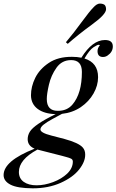

<svg xmlns="http://www.w3.org/2000/svg" viewBox="-116 -840 640 1055"><path d="M-12.2 105Q-12.2 140.1 14.2 159.2Q41 178.2 85 178.2Q128.9 178.2 175.8 160.6Q222.7 143.1 253.9 113.3Q284.2 83.5 284.2 47.9Q284.2 36.6 274.4 31.7Q264.6 26.9 247.6 22.5Q230.5 18.1 224.1 16.1L89.8 -18.1Q-12.2 36.6 -12.2 105ZM141.1 -295.9Q141.1 -231 201.2 -231Q252.4 -230.5 282.2 -265.6Q334 -326.2 334 -444.8Q334 -509.8 274.9 -509.8Q224.1 -509.8 194.3 -467.8Q164.6 -425.8 152.8 -374.5Q141.1 -323.7 141.1 -295.9ZM449.2 -526.9Q419.9 -527.3 419.9 -559.6Q419.9 -576.2 433.1 -591.8Q430.7 -593.8 424.8 -593.8Q418.9 -593.8 397.5 -580.1Q376 -566.4 348.1 -518.6Q422.9 -495.6 422.9 -416Q422.9 -370.1 397.9 -326.2Q373 -282.2 327.6 -251Q282.2 -220.7 224.6 -214.4Q208 -205.6 173.8 -187Q139.6 -168.5 123 -154.8Q106.4 -141.1 106 -128.9Q106 -110.4 166 -95.2L238.8 -76.2Q316.4 -55.2 338.9 -29.3Q352.5 -13.7 352.1 9.8Q352.5 48.8 318.4 91.8Q284.2 134.8 216.8 165Q149.4 194.8 64.5 194.8Q-20.5 194.3 -58.1 174.8Q-96.2 155.3 -96.2 122.1Q-96.2 43.9 74.2 -22.9Q36.1 -39.1 36.1 -75.2Q36.1 -96.7 47.9 -116.2Q72.3 -155.8 189.9 -212.9Q127 -214.4 90.8 -241.7Q54.7 -269 54.2 -316.4Q54.2 -364.3 77.6 -412.1Q101.1 -460 151.9 -494.1Q202.6 -528.3 279.8 -527.8Q308.1 -527.8 331.1 -522.9Q391.6 -620.1 460.9 -620.1Q503.9 -620.1 503.9 -585Q503.9 -554.7 475.6 -535.2Q462.9 -526.4 449.2 -526.9ZM459 -813Q466.8 -804.7 466.8 -789.1Q466.8 -761.2 390.1 -705.6Q313.5 -649.9 256.3 -599.1L246.1 -607.9Q287.6 -656.7 332 -717.8Q376.5 -778.3 396 -797.9Q416 -820.3 432.6 -820.3Q449.2 -820.3 459 -813Z"/></svg>

Font: PlayfairDisplay-Italic
Style: Italic
Weight: 400
Italic angle: -14°
Designer: Claus Eggers Sørensen
Foundry: Claus Eggers Sørensen
Version: Version 1.002;PS 001.002;hotconv 1.0.70;makeotf.lib2.5.58329